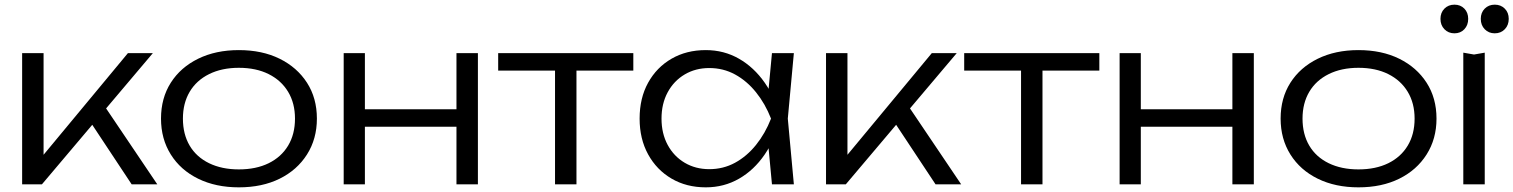

<svg xmlns="http://www.w3.org/2000/svg" viewBox="-20 -791 6495 824"><path d="M75 0V-563H167V-83L139 -93L529 -563H636L160 0ZM545 0 359 -281 419 -350 655 0Z M1005 13Q906 13 830.5 -24Q755 -61 713 -128Q671 -195 671 -282Q671 -370 713 -436Q755 -502 830.5 -539Q906 -576 1005 -576Q1105 -576 1180 -539Q1255 -502 1297.5 -436Q1340 -370 1340 -282Q1340 -195 1297.5 -128Q1255 -61 1180 -24Q1105 13 1005 13ZM1005 -64Q1079 -64 1133 -90.5Q1187 -117 1216.5 -166Q1246 -215 1246 -282Q1246 -348 1216.5 -397Q1187 -446 1133 -473Q1079 -500 1005 -500Q932 -500 877.5 -473Q823 -446 794 -397Q765 -348 765 -282Q765 -215 794 -166Q823 -117 877.5 -90.5Q932 -64 1005 -64Z M1455 -563H1546V0H1455ZM1939 -563H2031V0H1939ZM1506 -322H1982V-247H1506Z M2362 -532H2454V0H2362ZM2118 -563H2698V-488H2118Z M3293 0 3273 -213 3298 -282 3273 -350 3293 -563H3387L3361 -282L3387 0ZM3329 -282Q3307 -194 3261.5 -127.5Q3216 -61 3151.5 -24Q3087 13 3009 13Q2926 13 2862 -24.5Q2798 -62 2761.5 -128.5Q2725 -195 2725 -282Q2725 -370 2761.5 -436Q2798 -502 2862 -539Q2926 -576 3009 -576Q3087 -576 3151.5 -539Q3216 -502 3262 -436Q3308 -370 3329 -282ZM2819 -282Q2819 -218 2845.5 -169Q2872 -120 2918.5 -92.5Q2965 -65 3024 -65Q3084 -65 3134.5 -92.5Q3185 -120 3224.5 -169Q3264 -218 3289 -282Q3264 -346 3224.5 -395Q3185 -444 3134.5 -471.5Q3084 -499 3024 -499Q2965 -499 2918.5 -471.5Q2872 -444 2845.5 -395Q2819 -346 2819 -282Z M3525 0V-563H3617V-83L3589 -93L3979 -563H4086L3610 0ZM3995 0 3809 -281 3869 -350 4105 0Z M4362 -532H4454V0H4362ZM4118 -563H4698V-488H4118Z M4785 -563H4876V0H4785ZM5269 -563H5361V0H5269ZM4836 -322H5312V-247H4836Z M5810 13Q5711 13 5635.5 -24Q5560 -61 5518 -128Q5476 -195 5476 -282Q5476 -370 5518 -436Q5560 -502 5635.5 -539Q5711 -576 5810 -576Q5910 -576 5985 -539Q6060 -502 6102.5 -436Q6145 -370 6145 -282Q6145 -195 6102.5 -128Q6060 -61 5985 -24Q5910 13 5810 13ZM5810 -64Q5884 -64 5938 -90.5Q5992 -117 6021.5 -166Q6051 -215 6051 -282Q6051 -348 6021.5 -397Q5992 -446 5938 -473Q5884 -500 5810 -500Q5737 -500 5682.5 -473Q5628 -446 5599 -397Q5570 -348 5570 -282Q5570 -215 5599 -166Q5628 -117 5682.5 -90.5Q5737 -64 5810 -64Z M6222 -648Q6196 -648 6179 -665.5Q6162 -683 6162 -710Q6162 -737 6179 -754Q6196 -771 6222 -771Q6248 -771 6264.5 -754Q6281 -737 6281 -710Q6281 -683 6264.5 -665.5Q6248 -648 6222 -648ZM6395 -648Q6369 -648 6352 -665.5Q6335 -683 6335 -710Q6335 -737 6352 -754Q6369 -771 6395 -771Q6421 -771 6438 -754Q6455 -737 6455 -710Q6455 -683 6438 -665.5Q6421 -648 6395 -648ZM6260 -565 6306 -557 6352 -565V0H6260Z"/></svg>

Font: Unbounded Light
Style: Regular
Weight: 300
Designer: Luke Prowse, Jean-Baptiste Morizot, Fátima Lázaro, Florian Runge
Foundry: NaN
Version: Version 1.700